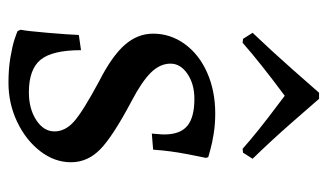

<svg xmlns="http://www.w3.org/2000/svg" viewBox="-176 -566 755 442"><g transform="rotate(90 201.0 -345.5)"><path d="M52 -9 49 -16Q52 -31 56 -78Q60 -125 61 -150L96 -155Q96 -89 118 -62Q140 -35 193 -35Q231 -35 257 -52Q283 -69 283 -94Q283 -119 259.5 -139.5Q236 -160 167 -197Q110 -226 84 -255.5Q58 -285 58 -321Q58 -361 82 -394Q106 -427 148 -445.5Q190 -464 242 -464Q266 -464 288 -460.5Q310 -457 324 -453Q338 -449 342 -448L344 -443Q342 -433 335 -397.5Q328 -362 325 -321L288 -318Q288 -321 289 -330Q290 -339 290 -347Q290 -383 270.5 -399.5Q251 -416 208 -416Q174 -416 150.5 -400Q127 -384 127 -361Q127 -337 147.5 -316Q168 -295 214 -271Q295 -228 324.5 -199Q354 -170 354 -132Q354 -94 328.5 -61Q303 -28 261 -8Q219 12 171 12Q139 12 112.5 7.5Q86 3 71 -2Q56 -7 52 -9ZM194 -703H208Q220 -689 262.5 -640.5Q305 -592 346 -550L332 -528L323 -527Q285 -561 222 -608L201 -624Q123 -566 79 -527L70 -528L56 -550Q97 -593 139.5 -641Q182 -689 194 -703Z"/></g></svg>

Font: Sahitya
Style: Regular
Weight: 400
Designer: Juan Pablo del Peral
Foundry: Juan Pablo del Peral (http://www.huertatipografica.com)
Version: Version 1.001;PS 001.000;hotconv 1.0.70;makeotf.lib2.5.58329